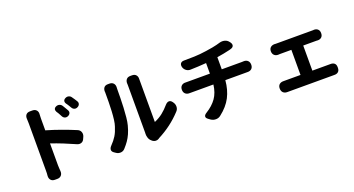

<svg xmlns="http://www.w3.org/2000/svg" viewBox="-51 -1476 4102 2222"><g transform="rotate(-20 2000.0 -365.0)"><path d="M643 -732Q663 -741 683.5 -735Q704 -729 716 -710Q724 -697 736.5 -676Q749 -655 755 -644Q767 -625 760.5 -606.5Q754 -588 732 -578Q711 -569 692.5 -576Q674 -583 663 -604Q660 -610 653 -623Q646 -636 638 -650Q630 -664 624 -671Q613 -691 617.5 -707Q622 -723 643 -732ZM778 -786Q798 -796 818.5 -790.5Q839 -785 851 -766Q860 -753 873 -734Q886 -715 892 -704Q904 -685 897.5 -666Q891 -647 870 -637Q850 -627 831 -633.5Q812 -640 801 -660Q798 -665 790.5 -677.5Q783 -690 774.5 -703.5Q766 -717 760 -724Q748 -743 752.5 -759.5Q757 -776 778 -786ZM277 -83Q277 -104 277 -147.5Q277 -191 277 -248.5Q277 -306 277 -368Q277 -430 277 -488Q277 -546 277 -590.5Q277 -635 277 -656Q277 -669 276 -687Q275 -705 275 -711Q273 -743 289 -762Q305 -781 338 -781H367Q399 -781 416.5 -761.5Q434 -742 431 -710Q431 -704 430 -687Q429 -670 429 -656V-514Q522 -487 613 -454Q704 -421 780 -389Q809 -378 819.5 -351Q830 -324 818 -295L808 -273Q797 -244 772 -234.5Q747 -225 718 -238Q647 -270 574.5 -299Q502 -328 429 -353V-83Q429 -62 430.5 -47Q432 -32 433 -9Q435 22 417.5 42Q400 62 368 62H338Q306 62 289 42Q272 22 274 -9Q276 -29 276.5 -41Q277 -53 277 -83Z M1543 15Q1522 -2 1513 -28.5Q1504 -55 1505 -81Q1505 -85 1505.5 -83.5Q1506 -82 1506 -84.5Q1506 -87 1506 -101Q1506 -115 1506 -156.5Q1506 -198 1506 -256Q1506 -314 1506 -378.5Q1506 -443 1506 -503.5Q1506 -564 1506 -611Q1506 -658 1506 -679Q1506 -698 1505.5 -697.5Q1505 -697 1505 -698Q1504 -730 1520.5 -749.5Q1537 -769 1569 -769H1590Q1622 -769 1639 -749.5Q1656 -730 1654 -698Q1654 -696 1654 -697Q1654 -698 1654 -678Q1654 -657 1654 -616.5Q1654 -576 1654 -524.5Q1654 -473 1654 -418.5Q1654 -364 1654 -314Q1654 -264 1654 -226.5Q1654 -189 1654 -171Q1713 -196 1757 -231Q1801 -266 1844 -316Q1866 -340 1888.5 -340Q1911 -340 1929 -314L1933 -308Q1951 -283 1950 -251.5Q1949 -220 1926 -197Q1864 -130 1791.5 -75.5Q1719 -21 1635 22L1629 27Q1611 38 1590 37Q1569 36 1552 23ZM1092 -1Q1065 -18 1064.5 -40.5Q1064 -63 1086 -86Q1129 -130 1155.5 -173Q1182 -216 1201 -278Q1212 -309 1218 -356.5Q1224 -404 1227 -459.5Q1230 -515 1230.5 -570Q1231 -625 1231 -671Q1231 -693 1231 -696Q1231 -699 1231 -696.5Q1231 -694 1230 -698Q1229 -730 1244.5 -749Q1260 -768 1292 -768H1311Q1343 -768 1360.5 -748.5Q1378 -729 1376 -697Q1376 -693 1375.5 -691.5Q1375 -690 1375 -673Q1375 -628 1374 -569.5Q1373 -511 1370 -449.5Q1367 -388 1361.5 -333.5Q1356 -279 1346 -241Q1331 -184 1312.5 -143Q1294 -102 1271 -69Q1248 -36 1217 -2Q1196 23 1165 25.5Q1134 28 1108 10Z M2075 -414Q2075 -446 2094.5 -463.5Q2114 -481 2145 -479Q2149 -479 2148 -479Q2147 -479 2150 -479Q2153 -479 2169 -479H2444V-609Q2390 -604 2342.5 -602.5Q2295 -601 2249 -599Q2220 -598 2197 -615.5Q2174 -633 2166 -661Q2159 -690 2172 -707Q2185 -724 2215 -724Q2275 -724 2342 -726Q2409 -728 2491 -740Q2543 -748 2574.5 -753.5Q2606 -759 2628 -765Q2650 -771 2675 -778Q2706 -786 2736 -778Q2766 -770 2785 -744L2790 -738Q2809 -712 2802 -691.5Q2795 -671 2763 -663Q2759 -662 2760.5 -662Q2762 -662 2750 -659Q2714 -650 2673.5 -642.5Q2633 -635 2590 -628V-479H2836Q2845 -479 2850.5 -479.5Q2856 -480 2859 -480Q2891 -481 2910 -463Q2929 -445 2929 -413Q2929 -381 2910 -363.5Q2891 -346 2859 -347Q2856 -347 2857 -347Q2858 -347 2855.5 -347Q2853 -347 2838 -347H2586Q2576 -231 2530 -142Q2484 -53 2388 21Q2363 41 2330 41Q2297 41 2270 23L2248 7Q2221 -11 2222.5 -30.5Q2224 -50 2252 -67Q2335 -118 2381 -183.5Q2427 -249 2439 -347H2170Q2155 -347 2151.5 -347Q2148 -347 2149 -347Q2150 -347 2145 -347Q2114 -346 2094.5 -364Q2075 -382 2075 -414Z M3144 -41Q3144 -73 3163.5 -90Q3183 -107 3215 -106Q3217 -106 3219.5 -106Q3222 -106 3229 -106H3424V-415H3277Q3276 -414 3271 -414Q3266 -414 3264 -414Q3233 -413 3214 -431Q3195 -449 3195 -480Q3195 -511 3214 -527.5Q3233 -544 3264 -544Q3266 -543 3277 -543H3734Q3736 -543 3740.5 -543Q3745 -543 3746 -544Q3777 -545 3795.5 -528Q3814 -511 3814 -481V-478Q3814 -447 3795.5 -430Q3777 -413 3747 -414Q3745 -415 3734 -415H3570V-106H3781Q3783 -106 3787 -106Q3791 -106 3792 -106Q3823 -107 3841 -91.5Q3859 -76 3859 -45V-35Q3859 -4 3841 12.5Q3823 29 3792 28Q3791 28 3788 28Q3785 28 3781 28H3229Q3221 28 3219 28Q3217 28 3215 28Q3183 29 3163.5 11Q3144 -7 3144 -41Z"/></g></svg>

Font: Chiron GoRound TC EB
Style: Regular
Weight: 700
Designer: Ryoko NISHIZUKA 西塚涼子 (kana, bopomofo & ideographs); Paul D. Hunt (Latin, Greek & Cyrillic); Sandoll Communications 산돌커뮤니
Foundry: Adobe
Version: Version 1.000;hotconv 1.1.1;makeotfexe 2.6.0